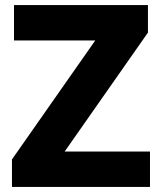

<svg xmlns="http://www.w3.org/2000/svg" viewBox="-20 -734 634 754"><path d="M569 0H27V-108L354 -575H35V-714H561V-606L234 -139H569Z"/></svg>

Font: Noto Sans Kannada ExtraBold
Style: Regular
Weight: 800
Designer: Jelle Bosma - Monotype Design Team
Foundry: Monotype Imaging Inc.
Version: Version 2.005; ttfautohint (v1.8.4.7-5d5b)